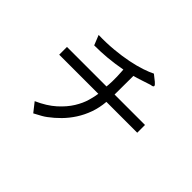

<svg xmlns="http://www.w3.org/2000/svg" viewBox="-156 -963 1312 1312"><g transform="rotate(45 500.0 -307.5)"><path d="M877 -404V-329H579Q574 -268 555 -215Q536 -162 507 -117Q478 -72 442 -35.5Q406 1 368 29Q354 40 335.5 50.5Q317 61 281 80L229 14Q310 -22 361.5 -68.5Q413 -115 442.5 -163Q472 -211 484.5 -255Q497 -299 501 -329H123V-404H505Q507 -418 508.5 -456.5Q510 -495 505 -567Q433 -554 373 -548.5Q313 -543 247 -543L218 -615Q294 -613 364 -619.5Q434 -626 493.5 -638Q553 -650 599 -665.5Q645 -681 672 -695Q698 -675 716 -660Q734 -645 734 -637Q734 -627 711 -625Q702 -622 685 -616.5Q668 -611 648.5 -604.5Q629 -598 611.5 -592.5Q594 -587 584 -585L583 -404Z"/></g></svg>

Font: D2Coding
Style: Regular
Weight: 400
Monospace: yes
Designer: Yong-Rak Park; Jeong-Hwan Yoon; Sang-Min Lee;
Foundry: NHN Corporation
Version: Version 1.3.2; Build 20180524